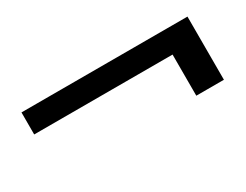

<svg xmlns="http://www.w3.org/2000/svg" viewBox="-38 -608 725 566"><g transform="rotate(-30 325.0 -325.5)"><path d="M41 -433V-358H512V-218H606V-433Z"/></g></svg>

Font: Malmofest
Style: Regular
Weight: 400
Designer: Jonny Pinhorn (Poppins), Kolossal
Version: Version 1.004;Glyphs 3.1.2 (3151)